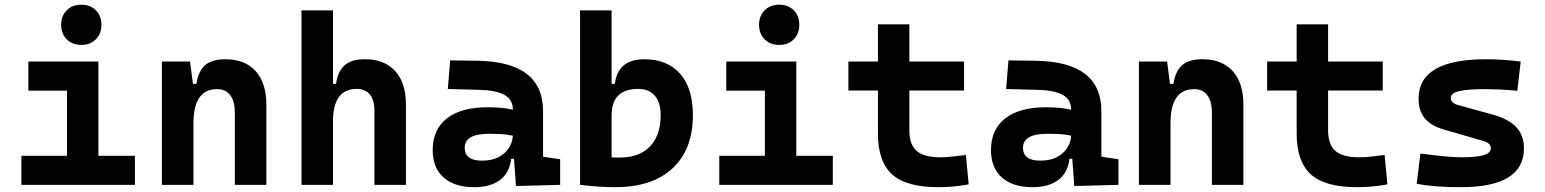

<svg xmlns="http://www.w3.org/2000/svg" viewBox="-20 -776 6485 806"><path d="M69.8 0V-122.1H261.2V-395.5H99.1V-517.6H393.1V-122.1H546.4V0ZM321.3 -587.4Q283.7 -587.4 260.3 -610.8Q236.8 -634.3 236.8 -671.9Q236.8 -709.5 260.3 -732.9Q283.7 -756.3 321.3 -756.3Q358.9 -756.3 382.3 -732.9Q405.8 -709.5 405.8 -671.9Q405.8 -634.3 382.3 -610.8Q358.9 -587.4 321.3 -587.4Z M965.8 0V-304.2Q965.8 -351.1 946.5 -376.5Q927.2 -401.9 891.6 -401.9Q792 -401.9 792 -258.3V0H659.7V-517.6H777.8L790 -423.8H804.7Q812 -476.1 840.3 -501.7Q868.7 -527.3 926.3 -527.3Q1008.3 -527.3 1053.2 -477.5Q1098.1 -427.7 1098.1 -336.9V0Z M1551.8 0V-312.5Q1551.8 -356 1532.5 -379.4Q1513.2 -402.8 1477.5 -402.8Q1377.9 -402.8 1377.9 -266.6V0H1245.6V-732.4H1377.9V-423.8H1390.6Q1397.9 -476.1 1426.3 -501.7Q1454.6 -527.3 1512.2 -527.3Q1594.2 -527.3 1639.2 -477.5Q1684.1 -427.7 1684.1 -336.9V0Z M2146 4.9 2137.7 -109.4H2126Q2118.7 -49.8 2078.4 -20Q2038.1 9.8 1970.7 9.8Q1888.2 9.8 1842.3 -30.8Q1796.4 -71.3 1796.4 -146Q1796.4 -232.9 1856.4 -279.3Q1916.5 -325.7 2026.9 -325.7Q2059.1 -325.7 2084.2 -323.2Q2109.4 -320.8 2132.8 -315.4V-316.9Q2132.8 -358.4 2097.4 -377.7Q2062 -397 1992.2 -398.9L1859.9 -402.3L1869.6 -522.5L1982.4 -521Q2123 -519 2191.4 -465.6Q2259.8 -412.1 2259.8 -309.6V-118.2L2331.5 -107.4V0ZM2132.8 -206.5Q2104.5 -212.4 2081.5 -213.4Q2058.6 -214.4 2033.2 -214.4Q1930.7 -214.4 1930.7 -155.8Q1930.7 -101.6 2003.4 -101.6Q2045.4 -101.6 2074 -116.9Q2102.5 -132.3 2117.2 -156.5Q2131.8 -180.7 2132.8 -206.5Z M2562 9.8Q2524.9 9.8 2488.8 7.1Q2452.6 4.4 2415 0V-732.4H2547.4V-423.8H2561Q2574.2 -527.3 2684.1 -527.3Q2781.7 -527.3 2835.2 -466.3Q2888.7 -405.3 2888.7 -293Q2888.7 -148.9 2803.5 -69.6Q2718.3 9.8 2562 9.8ZM2547.4 -291V-115.2Q2556.2 -114.7 2564.9 -114.7Q2573.7 -114.7 2582.5 -114.7Q2664.1 -114.7 2708.7 -161.4Q2753.4 -208 2753.4 -293Q2753.4 -345.7 2728.8 -374.3Q2704.1 -402.8 2658.7 -402.8Q2547.4 -402.8 2547.4 -291Z M2999.5 0V-122.1H3190.9V-395.5H3028.8V-517.6H3322.8V-122.1H3476.1V0ZM3251 -587.4Q3213.4 -587.4 3189.9 -610.8Q3166.5 -634.3 3166.5 -671.9Q3166.5 -709.5 3189.9 -732.9Q3213.4 -756.3 3251 -756.3Q3288.6 -756.3 3312 -732.9Q3335.4 -709.5 3335.4 -671.9Q3335.4 -634.3 3312 -610.8Q3288.6 -587.4 3251 -587.4Z M3918.5 9.8Q3784.7 9.8 3725.1 -43.9Q3665.5 -97.7 3665.5 -215.8V-396H3541.5V-517.6H3665.5V-673.8H3797.4V-517.6H4026.9V-396H3797.4V-228.5Q3797.4 -169.4 3827.9 -142.6Q3858.4 -115.7 3928.2 -115.7Q3950.7 -115.7 3976.3 -118.4Q4002 -121.1 4034.7 -125.5L4046.4 -2Q4014.2 3.9 3983.6 6.8Q3953.1 9.8 3918.5 9.8Z M4489.7 4.9 4481.4 -109.4H4469.7Q4462.4 -49.8 4422.1 -20Q4381.8 9.8 4314.5 9.8Q4231.9 9.8 4186 -30.8Q4140.1 -71.3 4140.1 -146Q4140.1 -232.9 4200.2 -279.3Q4260.3 -325.7 4370.6 -325.7Q4402.8 -325.7 4428 -323.2Q4453.1 -320.8 4476.6 -315.4V-316.9Q4476.6 -358.4 4441.2 -377.7Q4405.8 -397 4335.9 -398.9L4203.6 -402.3L4213.4 -522.5L4326.2 -521Q4466.8 -519 4535.2 -465.6Q4603.5 -412.1 4603.5 -309.6V-118.2L4675.3 -107.4V0ZM4476.6 -206.5Q4448.2 -212.4 4425.3 -213.4Q4402.3 -214.4 4377 -214.4Q4274.4 -214.4 4274.4 -155.8Q4274.4 -101.6 4347.2 -101.6Q4389.2 -101.6 4417.7 -116.9Q4446.3 -132.3 4460.9 -156.5Q4475.6 -180.7 4476.6 -206.5Z M5067.4 0V-304.2Q5067.4 -351.1 5048.1 -376.5Q5028.8 -401.9 4993.2 -401.9Q4893.6 -401.9 4893.6 -258.3V0H4761.2V-517.6H4879.4L4891.6 -423.8H4906.2Q4913.6 -476.1 4941.9 -501.7Q4970.2 -527.3 5027.8 -527.3Q5109.9 -527.3 5154.8 -477.5Q5199.7 -427.7 5199.7 -336.9V0Z M5676.3 9.8Q5542.5 9.8 5482.9 -43.9Q5423.3 -97.7 5423.3 -215.8V-396H5299.3V-517.6H5423.3V-673.8H5555.2V-517.6H5784.7V-396H5555.2V-228.5Q5555.2 -169.4 5585.7 -142.6Q5616.2 -115.7 5686 -115.7Q5708.5 -115.7 5734.1 -118.4Q5759.8 -121.1 5792.5 -125.5L5804.2 -2Q5772 3.9 5741.5 6.8Q5710.9 9.8 5676.3 9.8Z M6112.3 9.8Q5996.1 9.8 5927.2 -4.9L5942.9 -131.3Q6004.4 -123.5 6046.4 -119.6Q6088.4 -115.7 6112.3 -115.7Q6178.7 -115.7 6208.5 -124.8Q6238.3 -133.8 6238.3 -153.8Q6238.3 -174.8 6207.5 -184.1L6039.1 -232.9Q5987.3 -248 5961.2 -279.1Q5935.1 -310.1 5935.1 -362.3Q5935.1 -527.3 6218.8 -527.3Q6252 -527.3 6287.8 -524.9Q6323.7 -522.5 6363.8 -517.6L6349.6 -395Q6305.2 -398.9 6272 -400.4Q6238.8 -401.9 6215.8 -401.9Q6139.2 -401.9 6104.7 -393.3Q6070.3 -384.8 6070.3 -365.2Q6070.3 -343.8 6099.6 -335.4L6244.6 -295.4Q6311.5 -277.3 6344.5 -242.9Q6377.4 -208.5 6377.4 -153.3Q6377.4 9.8 6112.3 9.8Z"/></svg>

Font: Cascadia Mono PL
Style: Bold
Weight: 700
Monospace: yes
Designer: Aaron Bell
Foundry: Saja Typeworks
Version: Version 2404.023; ttfautohint (v1.8.4)